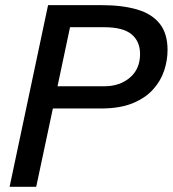

<svg xmlns="http://www.w3.org/2000/svg" viewBox="-20 -723 668 743"><path d="M17.1 0 166 -703.1H372.6Q453.1 -703.1 510.5 -686.3Q567.9 -669.4 598.1 -631.3Q628.4 -593.3 628.4 -529.3Q628.4 -489.7 615.2 -449.7Q602.1 -409.7 572 -376.5Q542 -343.3 492.7 -323.2Q443.4 -303.2 371.1 -303.2H184.6L120.1 0ZM202.6 -389.2H383.8Q443.4 -389.2 482.7 -422.6Q522 -456.1 522 -514.2Q522 -563 489 -590.3Q456.1 -617.7 382.3 -617.7H251Z"/></svg>

Font: Schibsted Grotesk Medium
Style: Italic
Weight: 500
Italic angle: -12°
Designer: Bakken & Baeck AS, Henrik Kongsvoll
Foundry: Schibsted ASA
Version: Version 1.100;gftools[0.9.25]